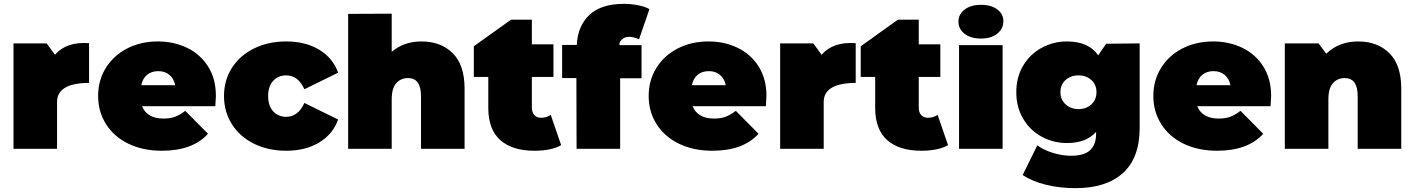

<svg xmlns="http://www.w3.org/2000/svg" viewBox="-20 -772 7337 996"><path d="M442 -548V-342Q276 -341 276 -243V0H50V-547H222L265 -488Q325 -557 442 -548Z M1097 -221H717Q729 -190 757 -173.5Q785 -157 827 -157Q863 -157 887.5 -166Q912 -175 941 -197L1059 -78Q979 10 820 10Q721 10 646 -26.5Q571 -63 530 -128Q489 -193 489 -274Q489 -356 529.5 -420.5Q570 -485 640.5 -521Q711 -557 799 -557Q882 -557 950.5 -524Q1019 -491 1059.5 -427Q1100 -363 1100 -274Q1100 -269 1097 -221ZM713 -330H889Q882 -364 859 -383.5Q836 -403 801 -403Q766 -403 743 -384Q720 -365 713 -330Z M1142 -274Q1142 -356 1183.5 -420.5Q1225 -485 1298.5 -521Q1372 -557 1465 -557Q1565 -557 1636 -514Q1707 -471 1734 -395L1559 -309Q1527 -381 1464 -381Q1424 -381 1397.5 -353Q1371 -325 1371 -274Q1371 -222 1397.5 -194Q1424 -166 1464 -166Q1527 -166 1559 -238L1734 -152Q1707 -76 1636 -33Q1565 10 1465 10Q1372 10 1298.5 -26Q1225 -62 1183.5 -127Q1142 -192 1142 -274Z M2390 -312V0H2164V-273Q2164 -367 2097 -367Q2059 -367 2035.5 -340.5Q2012 -314 2012 -257V0H1786V-700L2012 -701V-503Q2075 -557 2166 -557Q2267 -557 2328.5 -496Q2390 -435 2390 -312Z M2891 -19Q2840 10 2752 10Q2637 10 2575 -45.5Q2513 -101 2513 -212V-373H2438V-532L2631 -670H2739V-542H2851V-373H2739V-214Q2739 -189 2752 -175Q2765 -161 2786 -161Q2815 -161 2837 -176Z M3194 -538H3308V-366H3197V0H2971L2970 -367H2896V-539H2972Q2977 -638 3038 -695Q3099 -752 3215 -752Q3253 -752 3289 -745Q3325 -738 3349 -725L3295 -568Q3267 -581 3244 -581Q3219 -581 3204.5 -565.5Q3190 -550 3194 -538Z M3953 -221H3573Q3585 -190 3613 -173.5Q3641 -157 3683 -157Q3719 -157 3743.5 -166Q3768 -175 3797 -197L3915 -78Q3835 10 3676 10Q3577 10 3502 -26.5Q3427 -63 3386 -128Q3345 -193 3345 -274Q3345 -356 3385.5 -420.5Q3426 -485 3496.5 -521Q3567 -557 3655 -557Q3738 -557 3806.5 -524Q3875 -491 3915.5 -427Q3956 -363 3956 -274Q3956 -269 3953 -221ZM3569 -330H3745Q3738 -364 3715 -383.5Q3692 -403 3657 -403Q3622 -403 3599 -384Q3576 -365 3569 -330Z M4419 -548V-342Q4253 -341 4253 -243V0H4027V-547H4199L4242 -488Q4302 -557 4419 -548Z M4898 -19Q4847 10 4759 10Q4644 10 4582 -45.5Q4520 -101 4520 -212V-373H4445V-532L4638 -670H4746V-542H4858V-373H4746V-214Q4746 -189 4759 -175Q4772 -161 4793 -161Q4822 -161 4844 -176Z M4955 -538H5181V0H4955ZM4952 -660Q4952 -698 4984 -722.5Q5016 -747 5069 -747Q5122 -747 5153.5 -723Q5185 -699 5185 -663Q5185 -623 5153.5 -597.5Q5122 -572 5069 -572Q5016 -572 4984 -596.5Q4952 -621 4952 -660Z M5892 -547V-109Q5892 47 5805.5 125.5Q5719 204 5559 204Q5477 204 5406 186.5Q5335 169 5285 136L5361 -18Q5393 6 5442 21Q5491 36 5536 36Q5604 36 5635 7Q5666 -22 5666 -78V-88Q5615 -30 5515 -30Q5445 -30 5384.5 -62.5Q5324 -95 5288 -155.5Q5252 -216 5252 -294Q5252 -372 5288 -432Q5324 -492 5384.5 -524.5Q5445 -557 5515 -557Q5627 -557 5677 -485L5718 -545ZM5668 -294Q5668 -333 5641.5 -357Q5615 -381 5575 -381Q5534 -381 5507.5 -357Q5481 -333 5481 -294Q5481 -255 5508 -230.5Q5535 -206 5575 -206Q5615 -206 5641.5 -230.5Q5668 -255 5668 -294Z M6571 -221H6191Q6203 -190 6231 -173.5Q6259 -157 6301 -157Q6337 -157 6361.5 -166Q6386 -175 6415 -197L6533 -78Q6453 10 6294 10Q6195 10 6120 -26.5Q6045 -63 6004 -128Q5963 -193 5963 -274Q5963 -356 6003.5 -420.5Q6044 -485 6114.5 -521Q6185 -557 6273 -557Q6356 -557 6424.5 -524Q6493 -491 6533.5 -427Q6574 -363 6574 -274Q6574 -269 6571 -221ZM6187 -330H6363Q6356 -364 6333 -383.5Q6310 -403 6275 -403Q6240 -403 6217 -384Q6194 -365 6187 -330Z M7249 -312V0H7023V-273Q7023 -367 6956 -367Q6918 -367 6894.5 -340.5Q6871 -314 6871 -257V0H6645V-547H6820L6860 -493Q6892 -525 6934 -541Q6976 -557 7025 -557Q7126 -557 7187.5 -496Q7249 -435 7249 -312Z"/></svg>

Font: AtCorfu Sans
Style: AtCorfu Sans Black
Weight: 900
Designer: Kostas Teopoulos
Foundry: Kostas Teopoulos
Version: Version 1.00 July 8, 2025, initial release